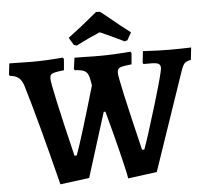

<svg xmlns="http://www.w3.org/2000/svg" viewBox="-65 -936 1087 1013"><g transform="rotate(-5 479.0 -429.5)"><path d="M71 -517Q62 -548 44.5 -562Q27 -576 -2 -578L-6 -585L1 -644L122 -642Q198 -642 285 -650L290 -642L285 -583Q251 -579 236 -575.5Q221 -572 215.5 -565.5Q210 -559 210 -545Q210 -507 301 -129H313Q342 -206 425 -490Q422 -512 417 -533Q411 -558 394.5 -567.5Q378 -577 342 -578L338 -585L346 -644L481 -642Q551 -642 643 -650L648 -642L643 -583Q608 -579 593 -575.5Q578 -572 572.5 -565Q567 -558 567 -544Q567 -510 659 -129H671Q694 -191 745 -360Q796 -529 796 -551Q796 -567 785 -573Q774 -579 745 -579H706L702 -586L709 -647Q794 -642 853 -642Q901 -642 964 -644L957 -579Q934 -575 924 -565.5Q914 -556 904 -527L726 -5L573 15Q568 -18 542.5 -121.5Q517 -225 484 -346H475L368 -5L214 15Q126 -335 71 -517ZM349 -711 325 -751Q394 -802 480 -874H500Q500 -875 540 -843Q601 -792 655 -751L632 -711L617 -707Q542 -744 490 -766Q435 -743 364 -707Z"/></g></svg>

Font: Alegreya
Style: Bold
Weight: 700
Designer: Juan Pablo del Peral
Foundry: Huerta Tipografica
Version: Version 2.008; ttfautohint (v1.8)